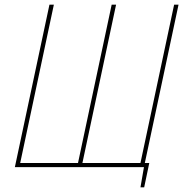

<svg xmlns="http://www.w3.org/2000/svg" viewBox="-20 -720 789 827"><path d="M596 -18 592 0H600L585 87H601L623 -18ZM730 -700 585 -18H335L480 -700H461L316 -18H67L212 -700H193L44 0H600L749 -700Z"/></svg>

Font: Advent Pro Thin
Style: Italic
Weight: 250
Italic angle: -12°
Version: Version 3.000